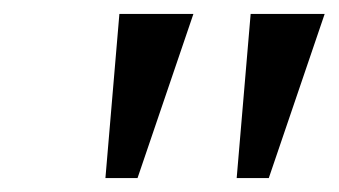

<svg xmlns="http://www.w3.org/2000/svg" viewBox="-20 -734 485 275"><path d="M177 -479H131L151 -714H257L177 -479ZM365 -479H319L339 -714H445L365 -479Z"/></svg>

Font: NameLogos Serif
Style: Italic
Weight: 500
Version: Version 0.1